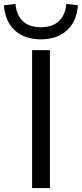

<svg xmlns="http://www.w3.org/2000/svg" viewBox="-58 -961 418 981"><path d="M106 0V-705H197V0ZM151 -760Q68 -760 18 -805.5Q-32 -851 -38 -934L21 -941Q26 -884 58.5 -853Q91 -822 151 -822Q211 -822 243.5 -853.5Q276 -885 281 -941L340 -934Q334 -851 283.5 -805.5Q233 -760 151 -760Z"/></svg>

Font: Nunito Sans 10pt SemiExpanded
Style: Regular
Weight: 400
Width: 6
Designer: Vernon Adams
Foundry: Vernon Adams
Version: Version 3.101;gftools[0.9.27]